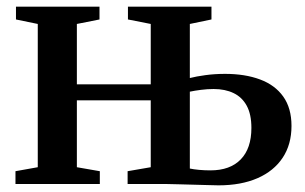

<svg xmlns="http://www.w3.org/2000/svg" viewBox="-20 -553 918 577"><path d="M636.5 4Q625 4 604.2 3.2Q583.5 2.5 560.2 2Q537 1.5 515.8 0.8Q494.5 0 481 0H363.5V-38.5L433 -50.5V-251.5H211V-50.5L280 -38.5V0H26.5V-38.5L93.5 -50.5V-481L28 -494.5V-533H279V-494.5L211 -481V-299.5H433V-481L364.5 -494.5V-533H615.5V-494.5L550.5 -481V-318.5Q570 -323.5 597.5 -327.2Q625 -331 656.5 -331Q716.5 -331 761.5 -314.2Q806.5 -297.5 831.2 -262.8Q856 -228 856 -174.5Q856 -119 829.5 -79Q803 -39 753.8 -17.5Q704.5 4 636.5 4ZM612.5 -41Q671.5 -41 703.5 -74Q735.5 -107 735.5 -168.5Q735.5 -209.5 721.5 -235.2Q707.5 -261 682 -273.2Q656.5 -285.5 622 -285.5Q603.5 -285.5 584 -283Q564.5 -280.5 550.5 -277.5V-46.5Q562 -44 578.5 -42.5Q595 -41 612.5 -41Z"/></svg>

Font: Merriweather 72pt SemiBold
Style: Regular
Weight: 600
Version: Version 2.100